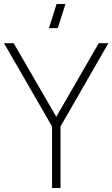

<svg xmlns="http://www.w3.org/2000/svg" viewBox="-20 -935 559 955"><path d="M267.5 -795H223.5L261.5 -915H305.5ZM239 0V-306L0 -720H48L260 -354L471 -720H519L281 -306V0Z"/></svg>

Font: Manrope ExtraLight ExtraLight
Style: Regular
Weight: 250
Version: Version 4.501